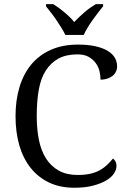

<svg xmlns="http://www.w3.org/2000/svg" viewBox="-20 -881 607 911"><path d="M349.6 -669.4Q397.5 -669.4 432.4 -661.6Q467.3 -653.8 490.2 -640.1Q513.2 -626.5 524.4 -607.7Q535.6 -588.9 535.6 -565.9Q535.6 -552.2 529.5 -540Q523.4 -527.8 512.9 -520Q502.4 -512.2 488.3 -507.6Q474.1 -502.9 457 -502.9Q457 -523.4 451.7 -544.7Q446.3 -565.9 432.9 -583.5Q419.4 -601.1 398.9 -612.1Q378.4 -623 347.7 -623Q294.4 -623 257.8 -603.3Q221.2 -583.5 197.5 -546.6Q173.8 -509.8 164.1 -455.6Q154.3 -401.4 154.3 -330.1Q154.3 -268.6 164.6 -217.3Q174.8 -166 198.5 -128.9Q222.2 -91.8 259.3 -71.3Q296.4 -50.8 347.7 -50.8Q381.8 -50.8 408.2 -56.6Q434.6 -62.5 454.6 -74Q474.6 -85.4 489.5 -99.9Q504.4 -114.3 516.1 -128.9Q522.5 -124.5 527.6 -115.5Q532.7 -106.4 532.7 -94.7Q532.7 -76.2 520.8 -57.9Q508.8 -39.6 484.6 -25.1Q460.4 -10.7 423.1 -0.5Q385.7 9.8 333 9.8Q264.2 9.8 212.4 -15.1Q160.6 -40 125 -85Q89.4 -129.9 71.5 -191.9Q53.7 -253.9 53.7 -330.1Q53.7 -406.2 72.8 -468.8Q91.8 -531.2 128.9 -575.7Q166 -620.1 221.7 -644.8Q277.3 -669.4 349.6 -669.4ZM198.2 -861.3H232.9Q245.6 -853.5 258.8 -843.8Q272 -834 285.2 -823Q298.3 -812 310.5 -800.3Q322.8 -788.6 332 -776.4Q343.8 -788.6 356 -800.3Q368.2 -812 380.9 -823Q393.6 -834 407.5 -843.8Q421.4 -853.5 434.6 -861.3H469.2V-851.1Q458 -837.4 445.3 -821Q432.6 -804.7 419.4 -786.1Q406.2 -767.6 395 -748.8Q383.8 -730 377.4 -715.3H290Q283.2 -730 271.5 -748.8Q259.8 -767.6 247.3 -786.1Q234.9 -804.7 221.9 -821Q209 -837.4 198.2 -851.1Z"/></svg>

Font: MUA Office
Style: Regular
Weight: 400
Designer: Khon Soe Zaw Thu
Foundry: Myanmar Unicode
Version: Version 2.10 June 24, 2017